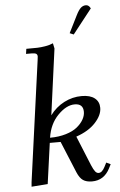

<svg xmlns="http://www.w3.org/2000/svg" viewBox="-62 -975 638 1025"><g transform="rotate(-5 257.5 -463.0)"><path d="M64.9 6.8 66.9 -17.1 155.8 -662.1Q158.2 -681.6 158.2 -683.1Q158.2 -693.4 151.4 -697.8Q144.5 -702.1 127 -702.1H97.2L101.1 -729Q141.1 -729 159.9 -729.5Q178.7 -730 202.6 -733.9Q226.6 -737.8 245.1 -746.1L251 -717.8L203.1 -363.8Q233.9 -405.8 278.8 -429Q323.7 -452.1 373 -452.1Q418.5 -452.1 442.6 -433.1Q466.8 -414.1 466.8 -380.9Q466.8 -341.8 429.9 -301.8Q393.1 -261.7 326.2 -238.8L391.1 -80.1Q401.4 -55.7 409.7 -45.4Q418 -35.2 428.2 -35.2Q446.8 -35.2 461.9 -64.9L473.1 -86.9L496.1 -76.2L484.9 -54.2Q453.6 6.8 389.2 6.8Q359.4 6.8 341.3 -5.4Q323.2 -17.6 310.1 -48.8L240.2 -217.8H182.1L151.9 0ZM186 -245.1Q232.9 -245.1 271 -256.6Q309.1 -268.1 331.5 -286.4Q354 -304.7 366 -325.7Q377.9 -346.7 377.9 -367.2Q377.9 -411.1 332 -411.1Q287.6 -411.1 242.2 -364.7Q196.8 -318.4 186 -245.1ZM338.9 -792 384.8 -883.8Q398.4 -911.1 410.4 -922.1Q422.4 -933.1 438 -933.1Q453.6 -933.1 462.9 -914.1L359.9 -783.2Z"/></g></svg>

Font: Dihjauti S
Style: Bold Italic
Weight: 700
Italic angle: -9°
Designer: T. Christopher White
Version: Version 3.0.0